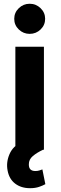

<svg xmlns="http://www.w3.org/2000/svg" viewBox="-20 -793 321 1017"><path d="M139.2 203.8Q92 203.8 60.2 179.5Q28.4 155.2 20.2 110.1Q11.7 66.8 30.4 23.4Q49 -19.9 95.9 -40.8L208.5 0Q175.1 15.6 153.8 33.7Q132.5 51.8 132.8 77.4Q132.1 112.9 167.3 112.9Q179.3 112.9 188.4 109.9Q197.4 106.9 204.5 104.4L220.2 182.5Q207 190 186.8 196.9Q166.5 203.8 139.2 203.8ZM61.4 0V-545.5H212.7V0ZM137.1 -613.6Q103.7 -613.6 79.5 -636.9Q55.4 -660.2 55.4 -693.2Q55.4 -726.2 79.5 -749.6Q103.7 -773.1 137.1 -773.1Q170.8 -773.1 195 -749.6Q219.1 -726.2 219.1 -693.2Q219.1 -660.2 195 -636.9Q170.8 -613.6 137.1 -613.6Z"/></svg>

Font: Inter UI
Style: Bold
Weight: 700
Designer: Rasmus Andersson
Foundry: rsms
Version: 3.2;8d6f07862